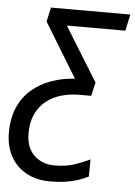

<svg xmlns="http://www.w3.org/2000/svg" viewBox="-89 -578 605 860"><g transform="rotate(5 214.0 -148.0)"><path d="M171 240Q105 240 59 213.5Q13 187 -10.5 141.5Q-34 96 -34 39Q-34 -27 -12.5 -76Q9 -125 47.5 -157.5Q86 -190 135.5 -207.5Q185 -225 240 -228L91 -472L105 -536H462L446 -462H183L333 -219L319 -158H267Q222 -158 183.5 -146.5Q145 -135 116 -111.5Q87 -88 70.5 -52Q54 -16 54 33Q54 97 90 132Q126 167 182 167Q233 167 270.5 154.5Q308 142 341 126L340 203Q319 214 293 222.5Q267 231 236.5 235.5Q206 240 171 240Z"/></g></svg>

Font: Noto Sans Display
Style: Italic
Weight: 400
Italic angle: -12°
Designer: Monotype Design Team
Foundry: Monotype Imaging Inc.
Version: Version 2.003